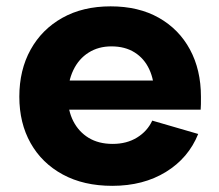

<svg xmlns="http://www.w3.org/2000/svg" viewBox="-20 -583 701 614"><path d="M339 11.3Q247.4 11.3 180.7 -25Q114 -61.2 77.9 -125.3Q41.8 -189.4 41.8 -273.8Q41.8 -359 77.8 -424.1Q113.9 -489.3 179.5 -526Q245 -562.7 333.8 -562.7Q423.2 -562.7 487.8 -526.2Q552.4 -489.7 587.5 -424.6Q622.6 -359.6 622.6 -273.7Q622.6 -259.7 622.5 -249.6Q622.4 -239.5 621.7 -232.2H471.6Q472.8 -243 473.2 -254.5Q473.5 -266.1 473.5 -280.6Q473.5 -326.6 457.4 -361.2Q441.4 -395.9 410.6 -415.3Q379.8 -434.7 336.3 -434.7Q294.6 -434.7 263.2 -414.7Q231.7 -394.8 214.4 -358.6Q197 -322.4 197 -273.8Q197 -229.6 214.4 -195.5Q231.8 -161.5 263.6 -142.1Q295.5 -122.8 340.2 -122.8Q385.3 -122.8 418.2 -143.1Q451.2 -163.3 466.9 -197.3L613.8 -154.6Q582.9 -77.7 510.6 -33.2Q438.4 11.3 339 11.3ZM138.3 -232.2V-325.4H531.9L548.6 -232.2Z"/></svg>

Font: Hepta Slab ExtraLight
Style: Regular
Weight: 200
Designer: Michael LaGattuta
Foundry: Michael LaGattuta
Version: Version 1.100